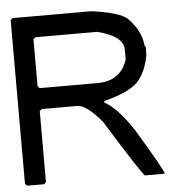

<svg xmlns="http://www.w3.org/2000/svg" viewBox="-49 -710 693 749"><g transform="rotate(-5 297.5 -336.0)"><path d="M27.3 -664.1H335.9Q446.3 -649.4 476.6 -621.1Q526.4 -570.3 531.2 -511.7L535.2 -507.8V-476.6Q523.4 -409.2 488.3 -371.1Q453.1 -335.9 359.4 -311.5L355.5 -308.6V-304.7Q404.3 -279.3 464.8 -188.5Q566.4 -19.5 566.4 -7.8H488.3Q473.6 -20.5 343.8 -230.5Q284.2 -300.8 250 -300.8H109.4L101.6 -293V-15.6L93.8 -7.8H27.3L19.5 -15.6V-656.2ZM101.6 -574.2V-390.6L109.4 -382.8H335.9Q426.8 -382.8 453.1 -464.8V-503.9Q453.1 -556.6 351.6 -582H109.4Z"/></g></svg>

Font: Dehalvi Khush Khat
Style: Regular
Weight: 400
Version: Version 002.500